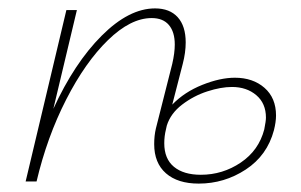

<svg xmlns="http://www.w3.org/2000/svg" viewBox="-20 -432 716 457"><path d="M637 -157Q637 -142 632 -122Q616 -62 565 -28.5Q514 5 453 5Q403 5 375 -19.5Q347 -44 347 -89Q347 -109 351 -126L390 -280Q396 -306 396 -326Q396 -356 382 -372.5Q368 -389 341 -389Q291 -389 237 -336.5Q183 -284 137.5 -195Q92 -106 67 0H41L138 -408H163L107 -173Q157 -282 222 -347Q287 -412 349 -412Q384 -412 403 -391Q422 -370 422 -331Q422 -307 415 -280L390 -183Q419 -213 461.5 -230Q504 -247 539 -247Q582 -247 609.5 -223Q637 -199 637 -157ZM613 -152Q613 -186 590 -205.5Q567 -225 532 -225Q506 -225 473.5 -214.5Q441 -204 413.5 -183Q386 -162 377 -133L375 -124Q371 -108 371 -91Q371 -54 394 -35Q417 -16 458 -16Q510 -16 553 -45Q596 -74 609 -124Q613 -144 613 -152Z"/></svg>

Font: Ysabeau Extralight
Style: Italic
Weight: 200
Italic angle: -12°
Designer: Christian Thalmann (Catharsis Fonts)
Version: Version 0.003